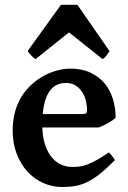

<svg xmlns="http://www.w3.org/2000/svg" viewBox="-20 -749 524 784"><path d="M249.5 -410.2Q226.6 -410.2 210 -401.4Q193.4 -392.6 181.9 -376Q170.4 -359.4 163.8 -335.9Q157.2 -312.5 154.3 -283.2H316.9Q328.1 -283.2 331.8 -286.9Q335.4 -290.5 335.4 -300.8Q335.4 -315.4 331.5 -334.2Q327.6 -353 317.6 -369.9Q307.6 -386.7 291 -398.4Q274.4 -410.2 249.5 -410.2ZM452.1 -268.6Q447.8 -263.7 439.5 -257.8Q431.2 -252 421.4 -246.6Q411.6 -241.2 401.6 -236.3Q391.6 -231.4 383.8 -228.5H152.8Q153.8 -193.4 162.4 -163.8Q170.9 -134.3 186.5 -112.8Q202.1 -91.3 224.4 -79.3Q246.6 -67.4 275.4 -67.4Q290.5 -67.4 304.9 -69.1Q319.3 -70.8 336.2 -77.1Q353 -83.5 374 -95Q395 -106.4 423.8 -126.5Q426.8 -125 430.9 -120.6Q435.1 -116.2 438.7 -111.1Q442.4 -106 445.3 -101.6Q448.2 -97.2 449.2 -95.2Q415.5 -61 388.7 -39.6Q361.8 -18.1 337.2 -6.1Q312.5 5.9 288.1 10.3Q263.7 14.6 234.4 14.6Q192.9 14.6 156 -2Q119.1 -18.6 91.6 -48.8Q64 -79.1 47.9 -121.6Q31.7 -164.1 31.7 -215.8Q31.7 -282.2 56.9 -334.2Q82 -386.2 132.3 -422.9Q145 -432.1 160.9 -440.7Q176.8 -449.2 194.1 -455.3Q211.4 -461.4 230 -465.1Q248.5 -468.8 267.1 -468.8Q314.9 -468.8 349.9 -452.1Q384.8 -435.5 407.5 -408Q430.2 -380.4 441.2 -344.2Q452.1 -308.1 452.1 -268.6ZM427.2 -540.5Q421.4 -531.2 414.3 -521.5Q407.2 -511.7 398.9 -507.8L261.7 -616.7L125.5 -507.8Q117.2 -511.7 108.4 -521.5Q99.6 -531.2 92.8 -540.5L229 -729.5H295.9Z"/></svg>

Font: Gentium Basic
Style: Bold
Weight: 700
Designer: J. Victor Gaultney and Annie Olsen
Foundry: SIL International
Version: Version 1.100